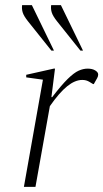

<svg xmlns="http://www.w3.org/2000/svg" viewBox="-20 -727 402 747"><path d="M73 0 147 -417 82 -426V-436L189 -460H194L180 -349H183Q219 -396 243.5 -420Q268 -444 286 -452Q304 -460 321 -460Q339 -460 350.5 -453Q362 -446 362 -437Q362 -430 358 -423L345 -400H342L327 -409Q322 -412 315.5 -414Q309 -416 300 -416Q272 -416 241.5 -391.5Q211 -367 174 -314L118 0ZM293 -530 202 -644Q186 -664 181.5 -678Q177 -692 179 -707H217L303 -530ZM180 -530 89 -644Q73 -664 68.5 -678Q64 -692 66 -707H104L190 -530Z"/></svg>

Font: Spectral ExtraLight
Style: Italic
Weight: 275
Italic angle: -10°
Designer: Jean-Baptiste Levee
Foundry: Production Type
Version: Version 2.001